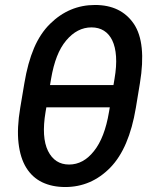

<svg xmlns="http://www.w3.org/2000/svg" viewBox="-20 -746 618 776"><path d="M61.8 -310.4 78.5 -409.8Q92.3 -492.5 117.5 -551.7Q142.8 -610.8 182.2 -649.5Q259.6 -725.9 364 -725.9Q469.1 -725.9 521 -649.5Q572.4 -573.2 545.5 -409.8L529.1 -310.4Q501.8 -146.3 425.4 -68.2Q348.7 9.9 243.6 9.9Q191.1 9.9 150.9 -9.2Q110.8 -28.4 86.3 -67.8Q61.8 -107.2 54.9 -167.6Q47.9 -228 61.8 -310.4ZM182.2 -402.3H438.6L442.8 -427.2Q451.7 -478.7 449 -517.6Q446.4 -556.5 433.8 -582.6Q421.2 -608.7 399.9 -622Q378.6 -635.3 349.8 -635.3Q291.9 -635.3 247.5 -582.4Q225.1 -555.8 210.2 -517.6Q195.3 -479.4 186.4 -427.2ZM174 -136Q201.3 -81 259.2 -81Q316.8 -81 359.7 -135.3Q403.1 -189.3 420.5 -293.3L423.7 -312.1H167.3L164.1 -293.3Q147 -191.1 174 -136Z"/></svg>

Font: Inter P Medium
Style: Italic
Weight: 500
Italic angle: 9.39999°
Designer: Rasmus Andersson
Foundry: rsms
Version: Version 3.018;git-588b23468